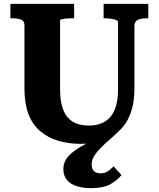

<svg xmlns="http://www.w3.org/2000/svg" viewBox="-20 -730 824 997"><path d="M546 -44 527 -5Q500 6 468 11.5Q436 17 401 17Q335 17 281 0.5Q227 -16 187.5 -50Q148 -84 127.5 -138.5Q107 -193 107 -269V-599Q107 -621 89.5 -628Q72 -635 45 -635H34V-710H365V-635H355Q345 -635 334 -634.5Q323 -634 313.5 -632.5Q304 -631 298 -629.5Q292 -628 292 -625V-269Q292 -216 302 -179.5Q312 -143 331.5 -120.5Q351 -98 378.5 -88Q406 -78 443 -78Q476 -78 504 -88.5Q532 -99 552 -121.5Q572 -144 582.5 -180.5Q593 -217 593 -269V-615Q593 -620 587.5 -623.5Q582 -627 572 -629.5Q562 -632 550.5 -633.5Q539 -635 528 -635H518V-710H750V-635H740Q722 -635 708 -631.5Q694 -628 686 -619.5Q678 -611 678 -595V-269Q678 -220 669 -180Q660 -140 643 -108Q626 -76 600 -52Q577 -29 551.5 -7Q526 15 504.5 36.5Q483 58 469.5 79.5Q456 101 456 125Q456 147 468 158.5Q480 170 502 170Q526 170 542.5 157.5Q559 145 570 134L611 179Q585 210 549.5 228.5Q514 247 453 247Q410 247 377.5 236.5Q345 226 327 204Q309 182 309 148Q309 120 323 97.5Q337 75 365.5 54Q394 33 439 9.5Q484 -14 546 -44Z"/></svg>

Font: Roboto Serif 20pt
Style: Bold
Weight: 700
Version: Version 1.008